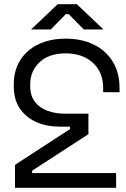

<svg xmlns="http://www.w3.org/2000/svg" viewBox="-20 -899 604 919"><path d="M552.2 -476.5V-457.8H473.8V-476.2Q473.8 -554 424.2 -598.8Q374.8 -643.5 295 -643.5Q214.2 -643.5 169.4 -601.2Q124.5 -559 124.5 -494.8V-487.8Q124.5 -440.8 146.9 -411.8Q169.2 -382.8 207.1 -368.8Q245 -354.8 291 -354.8H403.2V-256.8L133.8 -82V-70.5H535.8V0H51.8V-110L315.2 -281.2V-292.8H264.8Q204.2 -292.8 154.9 -314.4Q105.5 -336 75.8 -378.5Q46 -421 46 -485.5V-496Q46 -561.8 76.8 -610.8Q107.5 -659.8 163.6 -686.9Q219.8 -714 295 -714Q369.5 -714 427.9 -686Q486.2 -658 519.2 -604.8Q552.2 -551.5 552.2 -476.5ZM128.8 -758 256.2 -879H347.8L475.2 -758H381L308.8 -831.5H295.2L223 -758Z"/></svg>

Font: Space 7353
Style: Regular
Weight: 400
Designer: Christine Claussen + Ruben Lyon  (Space 7353)
Version: Version 1.000;FEAKit 1.0